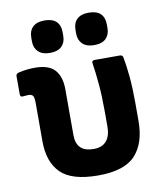

<svg xmlns="http://www.w3.org/2000/svg" viewBox="-81 -773 725 851"><g transform="rotate(-10 281.5 -347.0)"><path d="M293 12Q174 12 124.5 -37.5Q75 -87 75 -180V-351Q75 -377 69.5 -385Q64 -393 48 -393Q42 -393 36 -392Q30 -391 24 -391Q12 -390 12 -403V-485Q12 -496 27 -499Q61 -507 99 -507Q161 -507 188 -476.5Q215 -446 215 -389V-183Q215 -107 293 -107Q332 -107 351 -130Q370 -153 370 -193V-261Q370 -333 365 -387.5Q360 -442 354 -480Q351 -495 365 -495H479Q491 -495 493 -484Q500 -448 505 -396Q510 -344 510 -278V-195Q510 -95 460.5 -41.5Q411 12 293 12ZM176 -560Q142 -560 124 -577.5Q106 -595 106 -624V-641Q106 -672 124 -689Q142 -706 176 -706Q212 -706 229.5 -689Q247 -672 247 -641V-624Q247 -595 229.5 -577.5Q212 -560 176 -560ZM375 -560Q341 -560 323 -577.5Q305 -595 305 -624V-641Q305 -672 323 -689Q341 -706 375 -706Q411 -706 428.5 -689Q446 -672 446 -641V-624Q446 -595 428.5 -577.5Q411 -560 375 -560Z"/></g></svg>

Font: Sofia Sans ExtraBold
Style: Regular
Weight: 800
Designer: Botio Nikoltchev, Ani Petrova
Foundry: lettersoup
Version: Version 4.101; ttfautohint (v1.8.4.7-5d5b)